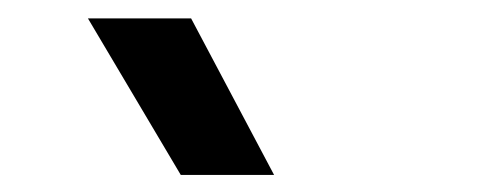

<svg xmlns="http://www.w3.org/2000/svg" viewBox="-20 -780 540 214"><path d="M181.5 -585 78 -759.5H193L285.5 -585Z"/></svg>

Font: Geologica Thin Roman
Style: Regular
Weight: 400
Version: Version 1.010;gftools[0.9.28]